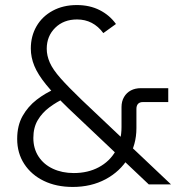

<svg xmlns="http://www.w3.org/2000/svg" viewBox="-20 -730 729 760"><path d="M569 0 252 -300Q196 -354 163 -394.5Q130 -435 116 -469Q102 -503 102 -538Q102 -587 124.5 -626Q147 -665 188.5 -687.5Q230 -710 284 -710Q335 -710 374.5 -690Q414 -670 439 -635L389 -599Q369 -626 343 -639.5Q317 -653 285 -653Q232 -653 198.5 -620Q165 -587 165 -537Q165 -510 177 -482.5Q189 -455 219.5 -420.5Q250 -386 303 -335L657 0ZM268 10Q203 10 153.5 -14Q104 -38 76 -81Q48 -124 48 -180Q48 -233 69.5 -271Q91 -309 125.5 -335.5Q160 -362 198 -378L236 -341Q205 -327 176 -305.5Q147 -284 129.5 -254.5Q112 -225 112 -184Q112 -142 132.5 -110.5Q153 -79 189.5 -62Q226 -45 272 -45Q328 -45 371 -68Q414 -91 437.5 -132Q461 -173 461 -227V-306Q461 -329 471 -346Q481 -363 498 -372Q515 -381 538 -381H646V-326H546Q533 -326 526.5 -319Q520 -312 520 -299V-223Q520 -157 487.5 -104Q455 -51 398 -20.5Q341 10 268 10Z"/></svg>

Font: SUSE Thin Light
Style: Regular
Weight: 300
Version: Version 1.000